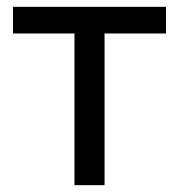

<svg xmlns="http://www.w3.org/2000/svg" viewBox="-20 -542 523 562"><path d="M198 0H286V-444H466V-522H18V-444H198Z"/></svg>

Font: FIGSv2-sans-serif Medium
Style: Regular
Weight: 500
Designer: Matt McInerney, Pablo Impallari, Rodrigo Fuenzalida,Mirko Velimirovic
Foundry: Matt McInerney, Pablo Impallari, Rodrigo Fuenzalida
Version: Version 4.021;hotconv 1.0.109;makeotfexe 2.5.65596